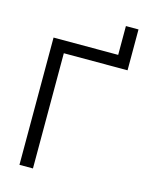

<svg xmlns="http://www.w3.org/2000/svg" viewBox="-125 -927 788 1006"><g transform="rotate(15 269.0 -423.5)"><path d="M80.1 -690.4H430.7V-846.7H499V-625H153.3V0H80.1Z"/></g></svg>

Font: Dinish
Style: Regular
Weight: 400
Designer: Bert Driehuis
Foundry: Playbeing
Version: Version 3.006; git-39231f3c-release